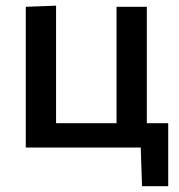

<svg xmlns="http://www.w3.org/2000/svg" viewBox="-20 -521 631 678"><path d="M481.5 136.5 477 0H71V-497L178 -501V-86H391.5V-497H498.5V-86H574V136.5Z"/></svg>

Font: Commissioner Medium
Style: Regular
Weight: 500
Designer: Kostas Bartsokas
Foundry: Kostas Bartsokas
Version: Version 1.000; ttfautohint (v1.8.3)